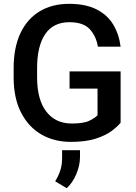

<svg xmlns="http://www.w3.org/2000/svg" viewBox="-20 -741 721 1016"><path d="M618.2 -363.3V-91.8Q603 -72.3 571.3 -48.3Q539.6 -24.4 486.6 -7.3Q433.6 9.8 355 9.8Q265.6 9.8 197.5 -30.3Q129.4 -70.3 90.8 -146.7Q52.2 -223.1 52.2 -331.1V-380.4Q52.2 -488.3 87.6 -564.2Q123 -640.1 189 -680.4Q254.9 -720.7 345.2 -720.7Q432.6 -720.7 490.2 -691.7Q547.9 -662.6 578.9 -611.3Q609.9 -560.1 618.2 -494.1H498Q488.8 -549.8 454.8 -586.7Q420.9 -623.5 347.2 -623.5Q261.7 -623.5 219 -560.1Q176.3 -496.6 176.3 -381.3V-331.1Q176.3 -213.9 224.9 -150.6Q273.4 -87.4 359.9 -87.4Q422.9 -87.4 453.1 -102.3Q483.4 -117.2 496.1 -130.9V-272H348.1V-363.3ZM403.3 53.7V90.3Q403.3 132.8 384.5 178.7Q365.7 224.6 333 254.9L272 218.3Q289.1 190.9 298.8 161.6Q308.6 132.3 308.6 94.7V53.7Z"/></svg>

Font: Vazirmatn FD Medium
Style: Regular
Weight: 500
Designer: Saber Rastikerdar
Foundry: Saber Rastikerdar
Version: Version 33.003